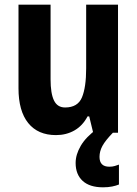

<svg xmlns="http://www.w3.org/2000/svg" viewBox="-20 -567 585 820"><path d="M484 -547V0H378L361 -70H354Q333 -30 298 -10Q263 10 219 10Q142 10 100.5 -41.5Q59 -93 59 -190V-547H196V-228Q196 -168 210.5 -138Q225 -108 258 -108Q312 -108 330 -151Q348 -194 348 -275V-547ZM405 103Q405 145 447 145Q460 145 470 142Q480 139 488 136V221Q476 226 459 229.5Q442 233 420 233Q363 233 333 205.5Q303 178 303 129Q303 93 325 55.5Q347 18 395 -17L462 0Q430 33 417.5 56Q405 79 405 103Z"/></svg>

Font: Noto Sans Khmer UI Condensed
Style: Bold
Weight: 700
Width: 3
Designer: Danh Hong and the Monotype Design Team
Foundry: Monotype Imaging Inc.
Version: Version 2.002; ttfautohint (v1.8.4.7-5d5b)